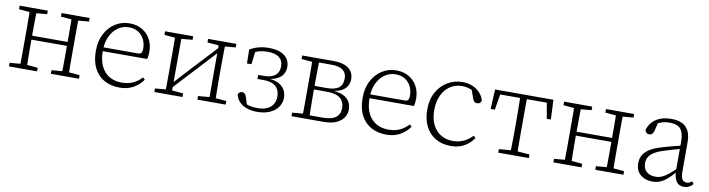

<svg xmlns="http://www.w3.org/2000/svg" viewBox="-26 -981 5482 1485"><g transform="rotate(10 2715.5 -238.5)"><path d="M127 0Q128 -25 128.5 -62.5Q129 -100 129 -140Q129 -180 129 -212V-265Q129 -297 129 -337Q129 -377 128.5 -415Q128 -453 127 -477H182Q181 -452 180.5 -414.5Q180 -377 179.5 -336Q179 -295 179 -259V-239Q179 -194 179.5 -148Q180 -102 180.5 -63.5Q181 -25 182 0ZM456 0Q457 -26 457.5 -64Q458 -102 458 -148Q458 -194 458 -239V-259Q458 -295 458 -335.5Q458 -376 457.5 -414.5Q457 -453 456 -477H511Q510 -453 509.5 -415Q509 -377 509 -337Q509 -297 509 -265V-212Q509 -180 509 -140Q509 -100 509.5 -62.5Q510 -25 511 0ZM44 0V-28L147 -37H163L265 -28V0ZM44 -449V-477H265V-449L163 -440H147ZM373 0V-28L476 -37H492L594 -28V0ZM373 -449V-477H594V-449L492 -440H476ZM156 -234V-265H481V-234Z M914 13Q847 13 795.5 -14.5Q744 -42 714.5 -97.5Q685 -153 685 -235Q685 -313 715 -370Q745 -427 795 -458.5Q845 -490 906 -490Q964 -490 1006 -465Q1048 -440 1071 -397Q1094 -354 1094 -300Q1094 -282 1092 -267.5Q1090 -253 1087 -242H713V-272H1013Q1031 -273 1037 -284Q1043 -295 1043 -315Q1043 -355 1027 -387.5Q1011 -420 980.5 -439.5Q950 -459 906 -459Q859 -459 821 -432.5Q783 -406 760.5 -358Q738 -310 738 -245Q738 -172 762 -123.5Q786 -75 827.5 -51.5Q869 -28 924 -28Q974 -28 1012 -45.5Q1050 -63 1080 -96L1097 -81Q1077 -53 1050.5 -32Q1024 -11 990.5 1Q957 13 914 13Z M1186 0V-28L1289 -37H1305L1407 -28V0ZM1524 0V-28L1627 -37H1643L1746 -28V0ZM1269 0Q1270 -25 1270.5 -62.5Q1271 -100 1271 -140Q1271 -180 1271 -212V-265Q1271 -297 1271 -337Q1271 -377 1270.5 -415Q1270 -453 1269 -477H1320L1319 0ZM1302 -44 1280 -66H1286L1457 -252L1628 -435L1647 -410H1641L1471 -226ZM1613 0V-477H1663Q1662 -453 1661.5 -415Q1661 -377 1660.5 -337Q1660 -297 1660 -265V-212Q1660 -180 1660.5 -140Q1661 -100 1661.5 -62.5Q1662 -25 1663 0ZM1186 -449V-477H1407V-449L1305 -440H1289ZM1524 -449V-477H1746V-449L1644 -440H1628Z M1994 13Q1951 13 1915 1Q1879 -11 1855.5 -35Q1832 -59 1824 -93Q1827 -101 1831 -106Q1835 -111 1841 -114Q1847 -117 1855 -117Q1869 -117 1877.5 -108Q1886 -99 1890 -84L1913 -10L1871 -46Q1899 -30 1928.5 -23Q1958 -16 1994 -16Q2058 -16 2093.5 -46.5Q2129 -77 2129 -131Q2129 -164 2115.5 -188Q2102 -212 2074 -225Q2046 -238 2000 -238H1954V-270H1995Q2037 -270 2063.5 -281Q2090 -292 2103.5 -313.5Q2117 -335 2117 -366Q2117 -411 2086.5 -435Q2056 -459 1994 -459Q1960 -459 1931.5 -451.5Q1903 -444 1876 -426L1902 -455L1888 -342H1853L1851 -451Q1882 -470 1920 -480Q1958 -490 2001 -490Q2080 -490 2122.5 -457.5Q2165 -425 2165 -369Q2165 -337 2150.5 -312.5Q2136 -288 2105.5 -272.5Q2075 -257 2029 -253L2031 -257Q2068 -255 2096 -245.5Q2124 -236 2143 -219Q2162 -202 2171.5 -179.5Q2181 -157 2181 -129Q2181 -91 2159.5 -58.5Q2138 -26 2096 -6.5Q2054 13 1994 13Z M2263 0V-28L2366 -37L2375 -31H2503Q2573 -31 2605.5 -56.5Q2638 -82 2638 -129Q2638 -160 2624.5 -184Q2611 -208 2580.5 -221Q2550 -234 2498 -234H2375V-262H2495Q2558 -262 2588 -285.5Q2618 -309 2618 -358Q2618 -400 2589.5 -423Q2561 -446 2498 -446H2375L2366 -440L2263 -449V-477H2508Q2563 -477 2598.5 -462.5Q2634 -448 2651 -422.5Q2668 -397 2668 -361Q2668 -333 2654.5 -308.5Q2641 -284 2611.5 -268Q2582 -252 2534 -248L2537 -251Q2615 -247 2653 -214.5Q2691 -182 2691 -127Q2691 -94 2672.5 -65Q2654 -36 2615 -18Q2576 0 2512 0ZM2346 0Q2347 -25 2347.5 -62.5Q2348 -100 2348 -140Q2348 -180 2348 -212V-265Q2348 -297 2348 -337Q2348 -377 2347.5 -415Q2347 -453 2346 -477H2401Q2400 -453 2399.5 -414.5Q2399 -376 2398.5 -333.5Q2398 -291 2398 -252V-212Q2398 -180 2398.5 -140Q2399 -100 2399.5 -62.5Q2400 -25 2401 0Z M3009 13Q2942 13 2890.5 -14.5Q2839 -42 2809.5 -97.5Q2780 -153 2780 -235Q2780 -313 2810 -370Q2840 -427 2890 -458.5Q2940 -490 3001 -490Q3059 -490 3101 -465Q3143 -440 3166 -397Q3189 -354 3189 -300Q3189 -282 3187 -267.5Q3185 -253 3182 -242H2808V-272H3108Q3126 -273 3132 -284Q3138 -295 3138 -315Q3138 -355 3122 -387.5Q3106 -420 3075.5 -439.5Q3045 -459 3001 -459Q2954 -459 2916 -432.5Q2878 -406 2855.5 -358Q2833 -310 2833 -245Q2833 -172 2857 -123.5Q2881 -75 2922.5 -51.5Q2964 -28 3019 -28Q3069 -28 3107 -45.5Q3145 -63 3175 -96L3192 -81Q3172 -53 3145.5 -32Q3119 -11 3085.5 1Q3052 13 3009 13Z M3515 13Q3446 13 3395 -17Q3344 -47 3316 -102.5Q3288 -158 3288 -234Q3288 -314 3320.5 -371.5Q3353 -429 3406 -459.5Q3459 -490 3520 -490Q3561 -490 3596 -476.5Q3631 -463 3656 -437Q3681 -411 3692 -376Q3690 -363 3681.5 -355.5Q3673 -348 3661 -348Q3645 -348 3636 -356.5Q3627 -365 3623 -379L3595 -458L3635 -422Q3606 -442 3579 -450.5Q3552 -459 3522 -459Q3471 -459 3430 -432Q3389 -405 3365.5 -355.5Q3342 -306 3342 -239Q3342 -172 3365 -125Q3388 -78 3429.5 -53Q3471 -28 3524 -28Q3554 -28 3580.5 -35.5Q3607 -43 3631.5 -58Q3656 -73 3677 -96L3694 -81Q3675 -53 3649.5 -32Q3624 -11 3591 1Q3558 13 3515 13Z M3770 -323 3778 -477H4236L4243 -323H4211L4185 -472L4212 -446H3802L3828 -472L3803 -323ZM3887 0V-28L3999 -37H4015L4127 -28V0ZM3979 0Q3980 -25 3980.5 -62.5Q3981 -100 3981.5 -140Q3982 -180 3982 -212V-265Q3982 -297 3981.5 -337Q3981 -377 3980.5 -415Q3980 -453 3979 -477H4034Q4033 -453 4032.5 -415Q4032 -377 4032 -337Q4032 -297 4032 -265V-212Q4032 -180 4032 -140Q4032 -100 4032.5 -62.5Q4033 -25 4034 0Z M4403 0Q4404 -25 4404.5 -62.5Q4405 -100 4405 -140Q4405 -180 4405 -212V-265Q4405 -297 4405 -337Q4405 -377 4404.5 -415Q4404 -453 4403 -477H4458Q4457 -452 4456.5 -414.5Q4456 -377 4455.5 -336Q4455 -295 4455 -259V-239Q4455 -194 4455.5 -148Q4456 -102 4456.5 -63.5Q4457 -25 4458 0ZM4732 0Q4733 -26 4733.5 -64Q4734 -102 4734 -148Q4734 -194 4734 -239V-259Q4734 -295 4734 -335.5Q4734 -376 4733.5 -414.5Q4733 -453 4732 -477H4787Q4786 -453 4785.5 -415Q4785 -377 4785 -337Q4785 -297 4785 -265V-212Q4785 -180 4785 -140Q4785 -100 4785.5 -62.5Q4786 -25 4787 0ZM4320 0V-28L4423 -37H4439L4541 -28V0ZM4320 -449V-477H4541V-449L4439 -440H4423ZM4649 0V-28L4752 -37H4768L4870 -28V0ZM4649 -449V-477H4870V-449L4768 -440H4752ZM4432 -234V-265H4757V-234Z M5097 13Q5042 13 5004.5 -18.5Q4967 -50 4967 -109Q4967 -144 4982.5 -171.5Q4998 -199 5032 -221Q5066 -243 5121 -259Q5149 -268 5177.5 -275.5Q5206 -283 5233.5 -290Q5261 -297 5288 -304V-278Q5250 -268 5209.5 -256.5Q5169 -245 5131 -232Q5090 -218 5065 -200.5Q5040 -183 5029.5 -162.5Q5019 -142 5019 -118Q5019 -74 5045.5 -51Q5072 -28 5115 -28Q5142 -28 5165.5 -38Q5189 -48 5216.5 -70Q5244 -92 5280 -128L5285 -86H5266Q5238 -54 5212.5 -32Q5187 -10 5159.5 1.5Q5132 13 5097 13ZM5345 11Q5306 11 5286.5 -17Q5267 -45 5265 -98V-101V-326Q5265 -378 5252.5 -407Q5240 -436 5215 -447.5Q5190 -459 5151 -459Q5120 -459 5092.5 -450.5Q5065 -442 5036 -424L5066 -451L5047 -374Q5042 -358 5033.5 -350Q5025 -342 5011 -342Q4998 -342 4989.5 -350Q4981 -358 4978 -371Q4995 -428 5042.5 -459Q5090 -490 5160 -490Q5211 -490 5245 -474Q5279 -458 5297 -423.5Q5315 -389 5315 -333V-108Q5315 -59 5327 -42Q5339 -25 5361 -25Q5373 -25 5383 -29.5Q5393 -34 5403 -42L5417 -24Q5404 -7 5385.5 2Q5367 11 5345 11Z"/></g></svg>

Font: Source Serif 4 18pt Light
Style: Regular
Weight: 300
Designer: Frank Grießhammer
Foundry: Adobe Systems Incorporated
Version: Version 4.004;hotconv 1.0.116;makeotfexe 2.5.65601